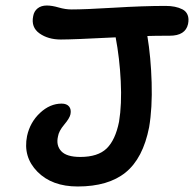

<svg xmlns="http://www.w3.org/2000/svg" viewBox="-20 -698 696 689"><path d="M258.8 -28.8Q166.5 -28.8 114.3 -81.8Q62 -134.8 77.1 -210Q87.9 -259.3 123.5 -292.7Q159.2 -326.2 201.2 -326.2Q219.2 -326.2 227.8 -315.9Q236.3 -305.7 232.9 -288.1Q230 -273.9 210.4 -250.7Q190.9 -227.5 188 -208Q180.7 -175.8 200 -155.3Q219.2 -134.8 268.1 -134.8Q331.1 -134.8 362.5 -165Q394 -195.3 407.2 -261.2Q417.5 -323.7 413.3 -406.7Q409.2 -489.7 395 -564Q242.7 -556.2 198.2 -556.2Q152.8 -556.2 121.8 -578.1Q90.8 -600.1 99.1 -640.1Q102.1 -657.7 115 -668Q127.9 -678.2 147.9 -678.2Q166.5 -678.2 190.7 -671.1Q214.8 -664.1 236.8 -664.1Q285.2 -664.1 389.6 -670.4Q494.1 -676.8 574.2 -676.8Q592.3 -676.8 607.2 -673.8Q622.1 -670.9 635 -664.3Q647.9 -657.7 653.3 -644.3Q658.7 -630.9 654.8 -611.8Q645.5 -569.8 588.9 -569.8Q534.7 -569.8 508.8 -568.8Q521.5 -492.2 524.2 -401.6Q526.9 -311 515.1 -241.2Q493.2 -129.9 430.9 -79.3Q368.7 -28.8 258.8 -28.8Z"/></svg>

Font: Shantell Sans Irregular Bouncy
Style: Italic
Weight: 500
Italic angle: -11.31°
Designer: Stephen Nixon, Anya Danilova, Shantell Martin
Foundry: Arrow Type
Version: Version 1.006;[9816181b4]